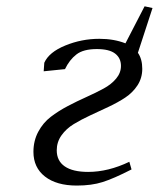

<svg xmlns="http://www.w3.org/2000/svg" viewBox="-20 -576 499 603"><path d="M85 -99.1Q85 -133.8 100.1 -162.1Q115.2 -190.4 139.4 -209Q163.6 -227.5 192.9 -242.9Q222.2 -258.3 251.7 -271.5Q281.2 -284.7 305.4 -297.9Q329.6 -311 344.7 -329.1Q359.9 -347.2 359.9 -369.1Q359.9 -393.6 341.6 -407.7Q323.2 -421.9 284.2 -421.9Q241.7 -421.9 220 -405Q198.2 -388.2 184.1 -358.9L117.2 -352.1L119.1 -378.9Q133.8 -412.1 185.1 -433.1Q236.3 -454.1 292 -454.1Q337.9 -454.1 374 -439.9L434.1 -556.2L459 -550.8L413.1 -410.2Q426.8 -390.6 426.8 -359.9Q426.8 -331.1 411.9 -308.1Q397 -285.2 373.3 -269.5Q349.6 -253.9 321 -240.5Q292.5 -227.1 263.9 -213.9Q235.4 -200.7 211.7 -186.3Q188 -171.9 173.1 -150.9Q158.2 -129.9 158.2 -104Q158.2 -70.8 183.3 -53.5Q208.5 -36.1 256.8 -36.1Q319.8 -36.1 386.2 -67.9L393.1 -43.9Q336.9 -15.1 302.2 -4.2Q267.6 6.8 221.2 6.8Q157.7 6.8 121.3 -21.5Q85 -49.8 85 -99.1Z"/></svg>

Font: Dehuti Alt
Style: Italic
Weight: 400
Version: Version 1.2